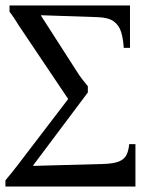

<svg xmlns="http://www.w3.org/2000/svg" viewBox="-20 -685 553 706"><path d="M455 -155H478V1H0V-22Q11 -35 21.5 -48Q32 -61 42 -74L230 -320V-322L50 -590Q42 -603 33.5 -616Q25 -629 15 -642V-665H458V-509H435Q433 -542 425.5 -567Q418 -592 398 -606.5Q378 -621 337 -622L131 -629V-627L264 -420Q272 -407 282.5 -393.5Q293 -380 303 -368V-345L102 -77V-75L357 -82Q398 -83 418 -91.5Q438 -100 445.5 -116Q453 -132 455 -155Z"/></svg>

Font: Bona Nova SC
Style: Regular
Weight: 400
Designer: Mateusz Machalski
Foundry: Capitalics
Version: Version 4.001; ttfautohint (v1.8.4.7-5d5b)